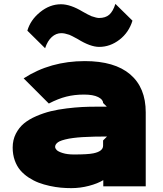

<svg xmlns="http://www.w3.org/2000/svg" viewBox="-20 -952 836 983"><path d="M507.8 -232.9 527.8 -252.9H505.9Q460.9 -252.9 426.8 -251Q375 -249.5 333 -242.2Q290.5 -233.9 276.4 -223.4Q262.2 -212.9 262.2 -200.2Q262.2 -192.4 270 -184.1Q277.8 -175.8 301 -168.5Q324.2 -161.1 358.9 -161.1Q430.2 -161.1 458 -167Q507.8 -177.2 507.8 -206.1ZM726.1 -377V2H508.8V-29.8Q480 -12.2 435.3 -0.5Q390.6 11.2 345.2 11.2Q318.4 11.2 291.5 8.8Q264.6 6.3 234.4 -0.2Q204.1 -6.8 177.7 -16.8Q151.4 -26.9 126.5 -43.2Q101.6 -59.6 83.7 -80.6Q65.9 -101.6 55.4 -131.3Q44.9 -161.1 44.9 -196.8Q44.9 -235.4 61 -267.1Q77.1 -298.8 102.8 -320.1Q128.4 -341.3 165.8 -357.4Q203.1 -373.5 240.2 -382.6Q277.3 -391.6 321.5 -397Q365.7 -402.3 400.1 -404.1Q434.6 -405.8 471.2 -405.8H526.9L507.8 -424.8Q507.8 -442.4 482.4 -455.1Q457 -467.8 410.2 -467.8Q361.3 -467.8 319.6 -457.3Q277.8 -446.8 230 -421.9L101.1 -550.8Q237.3 -639.2 414.1 -639.2Q566.9 -639.2 646.5 -571.3Q726.1 -503.4 726.1 -377ZM570.8 -932.1 658.2 -846.2Q639.6 -785.6 591.8 -748.8Q543.9 -711.9 487.8 -711.9Q442.4 -711.9 377.9 -752Q344.2 -770.5 335 -773.9Q311 -782.2 293.9 -782.2Q267.1 -782.2 245.4 -762.7Q223.6 -743.2 210.9 -705.1L120.1 -794.9Q135.7 -849.6 185.3 -889.9Q234.9 -930.2 292 -930.2Q340.8 -930.2 403.8 -892.1Q430.2 -877 448.2 -869.1Q475.1 -859.9 486.8 -859.9Q520 -859.9 539.3 -876.7Q558.6 -893.6 570.8 -932.1Z"/></svg>

Font: Sinkin Sans 900 X Black
Style: Regular
Weight: 950
Designer: Keith Bates
Foundry: K-Type
Version: Sinkin Sans (version 1.0)  by Keith Bates   •   © 2014   www